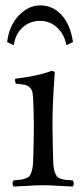

<svg xmlns="http://www.w3.org/2000/svg" viewBox="-20 -684 307 709"><path d="M225.1 -517.1Q217.8 -557.1 191.2 -582Q164.6 -606.9 127.9 -606.9Q91.3 -606.9 64.2 -583.3Q37.1 -559.6 30.8 -517.1L6.3 -528.8Q14.2 -590.3 49.8 -627.2Q85.4 -664.1 127.9 -664.1Q175.3 -664.1 207.8 -628.2Q240.2 -592.3 249.5 -528.8ZM175.8 -108.9Q176.3 -86.9 177.2 -73.2Q178.2 -59.6 182.1 -49.1Q186 -38.6 189.7 -33.4Q193.4 -28.3 202.9 -24.7Q212.4 -21 221.2 -20Q230 -19 248 -18.1Q252.4 -13.7 252.4 -6.6Q252.4 0.5 248 4.9Q229 4.4 195.8 2.2Q162.6 0 140.1 0Q117.2 0 83 2.2Q48.8 4.4 30.8 4.9Q26.4 0.5 26.4 -6.6Q26.4 -13.7 30.8 -18.1Q48.8 -19.5 57.4 -20.8Q65.9 -22 75.7 -25.6Q85.4 -29.3 89.1 -34.2Q92.8 -39.1 96.4 -49.6Q100.1 -60.1 101.3 -73.5Q102.5 -86.9 103 -108.9Q105 -168.5 105 -220.7Q105 -247.6 103 -307.1Q102.1 -330.1 100.1 -341.8Q98.1 -353.5 90.1 -360.8Q82 -368.2 71.5 -370.6Q61 -373 38.1 -375Q34.2 -386.7 36.1 -393.1Q125 -404.3 168.9 -421.9Q182.1 -421.9 182.1 -415Q178.2 -361.3 175.8 -311.5Q173.8 -271 173.8 -219.7Q173.8 -202.1 174.8 -156.5Q175.8 -110.8 175.8 -108.9Z"/></svg>

Font: Linux Libertine Display G
Style: Regular
Weight: 400
Designer: Philipp H. Poll
Foundry: Philipp H. Poll
Version: Version 5.0.9